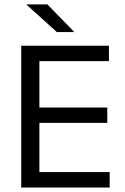

<svg xmlns="http://www.w3.org/2000/svg" viewBox="-20 -845 563 865"><path d="M75.6 0V-639H157.5V0ZM100.2 0V-69.7H474.1V0ZM122.5 -291.5V-360.4H463.4V-291.5ZM99.6 -569.7V-639H470.8V-569.7ZM193.6 -825.1 314.2 -701.3V-700.4H236.3L99.7 -823.7V-825.1Z"/></svg>

Font: Anek Odia Medium
Style: Regular
Weight: 500
Designer: Yesha Goshar & Mahesh Sahu (Odia), Yesha Goshar (Latin)
Foundry: Ek Type
Version: Version 1.003